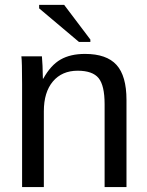

<svg xmlns="http://www.w3.org/2000/svg" viewBox="-20 -756 596 776"><path d="M157.2 -306.2V0H69.3V-415.5Q69.3 -507.8 66.4 -528.3H149.4Q150.9 -514.2 151.9 -490Q152.8 -465.8 153.3 -438H154.8Q185.1 -492.7 224.9 -515.4Q264.6 -538.1 323.7 -538.1Q410.6 -538.1 450.9 -493.7Q491.2 -449.2 491.2 -352.1V0H402.8V-335Q402.8 -410.6 378.4 -440.4Q354 -470.2 293.9 -470.2Q230.5 -470.2 193.8 -426.8Q157.2 -383.3 157.2 -306.2ZM345.2 -596.2V-586.4H299.3L138.2 -722.2V-736.3H239.3Z"/></svg>

Font: Arimo Nerd Font
Style: Regular
Weight: 400
Designer: Steve Matteson
Foundry: Monotype Imaging Inc.
Version: Version 1.33;Nerd Fonts 3.2.1